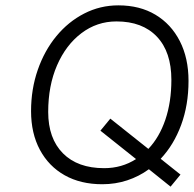

<svg xmlns="http://www.w3.org/2000/svg" viewBox="-20 -680 724 717"><path d="M96 -265Q96 -347 121 -419Q146 -491 190.5 -545Q235 -599 294.5 -629.5Q354 -660 422 -660Q502 -660 560.5 -625Q619 -590 651.5 -526.5Q684 -463 684 -378Q684 -288 656.5 -213.5Q629 -139 580 -87L654 -28L617 17L536 -48Q499 -21 455 -6.5Q411 8 362 8Q281 8 221.5 -25.5Q162 -59 129 -120.5Q96 -182 96 -265ZM620 -382Q620 -486 566 -543Q512 -600 415 -600Q342 -600 284 -556Q226 -512 193 -436Q160 -360 160 -262Q160 -163 215 -107.5Q270 -52 369 -52Q435 -52 488 -86L355 -192L392 -237L534 -124Q575 -167 597.5 -233Q620 -299 620 -382Z"/></svg>

Font: Overused Grotesk Book
Style: Italic
Weight: 350
Italic angle: -10°
Version: Version 0.003